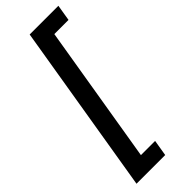

<svg xmlns="http://www.w3.org/2000/svg" viewBox="-295 -796 963 963"><g transform="rotate(-45 187.0 -314.0)"><path d="M19.5 140.1 169.9 -768.1H373.5L359.4 -682.1H258.8L136.7 54.2H237.3L223.1 140.1Z"/></g></svg>

Font: Inter 24pt Medium
Style: Italic
Weight: 500
Italic angle: -9.3988°
Designer: Rasmus Andersson
Foundry: rsms
Version: Version 4.001;git-66647c0bb